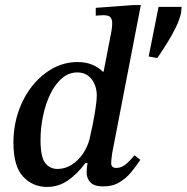

<svg xmlns="http://www.w3.org/2000/svg" viewBox="-20 -725 737 758"><path d="M166 13Q109 13 71 -28Q33 -69 33 -162Q33 -227 53 -285Q73 -343 108 -386.5Q143 -430 188.5 -455Q234 -480 286 -480Q318 -480 343 -470Q368 -460 386 -442H389L420 -602Q420 -602 421.5 -613Q423 -624 423 -634Q423 -647 416.5 -656Q410 -665 388 -665Q379 -665 368.5 -664Q358 -663 358 -663V-694L506 -705H536L423 -121Q423 -121 421 -105.5Q419 -90 419 -81Q419 -62 439 -62Q462 -62 481 -80Q500 -98 511 -112L534 -94Q518 -70 498.5 -46Q479 -22 452 -5.5Q425 11 387 11Q353 11 337.5 -4.5Q322 -20 322 -45Q322 -53 323 -63Q324 -73 326 -81H317Q283 -36 246.5 -11.5Q210 13 166 13ZM207 -58Q237 -58 263 -74.5Q289 -91 307 -117.5Q325 -144 333 -174Q347 -233 354.5 -279Q362 -325 362 -348Q362 -386 341.5 -412.5Q321 -439 285 -439Q251 -439 224 -415.5Q197 -392 178.5 -353.5Q160 -315 150 -267.5Q140 -220 140 -172Q140 -105 158.5 -81.5Q177 -58 207 -58ZM601 -496 567 -502 606 -698H697L695 -675Q689 -647 673.5 -615.5Q658 -584 638.5 -553Q619 -522 601 -496Z"/></svg>

Font: STIX Two Text Medium
Style: Italic
Weight: 500
Italic angle: -12°
Designer: Ross Mills, John Hudson & Paul Hanslow, Tiro Typeworks Ltd; with prior portions MicroPress Inc. and Coen Hoffman, Elsevi
Foundry: Tiro Typeworks Ltd
Version: Version 2.13 b171